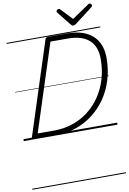

<svg xmlns="http://www.w3.org/2000/svg" viewBox="-168 -1351 1309 1945"><g transform="rotate(-10 486.0 -378.5)"><path d="M108 0Q80 0 86 -19L396 -979Q400 -989 407 -993.5Q414 -998 430 -998H624Q707 -998 771.5 -977.5Q836 -957 880.5 -917.5Q925 -878 948.5 -819.5Q972 -761 972 -686Q972 -566 940 -461.5Q908 -357 849.5 -272.5Q791 -188 710.5 -127Q630 -66 531.5 -33Q433 0 321 0ZM152 -52H321Q421 -52 510 -81.5Q599 -111 672.5 -167Q746 -223 799.5 -301.5Q853 -380 882.5 -477Q912 -574 912 -686Q912 -751 892.5 -800.5Q873 -850 835.5 -882Q798 -914 744 -930Q690 -946 622 -946H441ZM896 -1257Q905 -1257 912 -1250Q919 -1243 919 -1236Q919 -1230 917 -1226Q915 -1222 910 -1218L729 -1079Q719 -1073 712 -1069.5Q705 -1066 697 -1066Q690 -1066 684.5 -1070Q679 -1074 673 -1081L561 -1221Q558 -1226 556.5 -1230Q555 -1234 555 -1237Q555 -1246 564 -1251.5Q573 -1257 580 -1257Q587 -1257 590.5 -1254.5Q594 -1252 598 -1247L707 -1132L875 -1246Q883 -1252 887 -1254.5Q891 -1257 896 -1257ZM0 490H964V500H0ZM0 -20H964V0H0ZM0 -505H964V-500H0ZM0 -1010H964V-1000H0Z"/></g></svg>

Font: Playwrite NZ Guides
Style: Regular
Weight: 400
Designer: Veronika Burian, José Scaglione
Foundry: TypeTogether
Version: Version 1.003